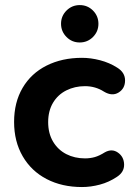

<svg xmlns="http://www.w3.org/2000/svg" viewBox="-20 -729 539 759"><path d="M35.7 -247Q35.7 -324.4 69.4 -381.7Q103 -439 164.1 -469.7Q225.2 -500.4 304.1 -500.4Q338.8 -500.4 375.8 -490.8Q412.8 -481.1 443.2 -461.7Q474.5 -442.5 474.4 -410.8Q474.3 -379.2 448.9 -363.3Q423.4 -347.4 391.1 -366.7Q357.4 -388.4 315.9 -388.4Q275.6 -388.4 242.1 -371.6Q208.7 -354.8 189.5 -322.6Q170.4 -290.3 170.4 -246.2Q170.4 -201.9 189.7 -169.3Q209.1 -136.8 242 -119.8Q275 -102.9 315.9 -102.9Q336.4 -102.9 354.6 -108Q372.8 -113.2 394.7 -127Q422.7 -142.4 446.2 -125.8Q469.8 -109.3 470.6 -79.2Q471.5 -49.1 442.6 -30.1Q410.8 -8.7 374.8 0.8Q338.8 10.4 304.1 10.4Q225.2 10.4 164.5 -21.1Q103.8 -52.6 69.8 -111.1Q35.7 -169.6 35.7 -247ZM221.3 -635.1Q221.3 -665.8 243 -687.4Q264.6 -708.9 295.3 -708.9Q326.1 -708.9 347.6 -687.3Q369.1 -665.6 369.1 -634.9Q369.1 -604.4 347.5 -582.7Q325.9 -561.1 295.1 -561.1Q264.4 -561.1 242.9 -582.8Q221.3 -604.6 221.3 -635.1Z"/></svg>

Font: SN Pro Thin
Style: Regular
Weight: 200
Designer: Tobias Whetton
Foundry: Supernotes
Version: Version 1.003;Glyphs 3.3 (3324)